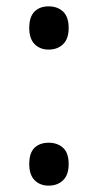

<svg xmlns="http://www.w3.org/2000/svg" viewBox="-20 -570 308 604"><path d="M133 -550Q161 -550 178.5 -533.5Q196 -517 196 -482Q196 -448 178.5 -431Q161 -414 133 -414Q106 -414 89 -431Q72 -448 72 -482Q72 -517 88.5 -533.5Q105 -550 133 -550ZM133 -121Q161 -121 178.5 -105Q196 -89 196 -54Q196 -20 178.5 -3Q161 14 133 14Q106 14 89 -3Q72 -20 72 -54Q72 -89 88.5 -105Q105 -121 133 -121Z"/></svg>

Font: Noto Sans Georgian
Style: Regular
Weight: 400
Designer: Monotype Design team
Foundry: Monotype Imaging Inc.
Version: Version 1.000